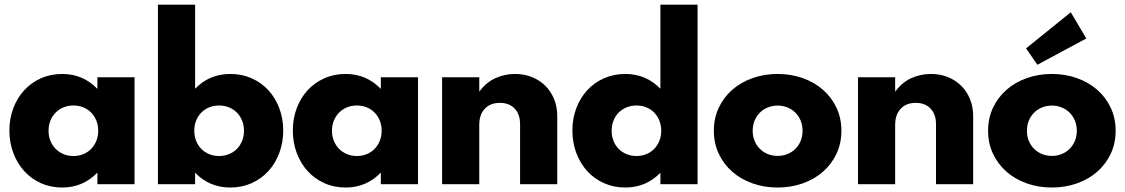

<svg xmlns="http://www.w3.org/2000/svg" viewBox="-20 -802 4898 836"><path d="M20.9 -233.6Q20.9 -285.9 38 -330.9Q55 -375.9 85.5 -409.1Q115.9 -442.3 158.2 -461.1Q200.5 -480 250.9 -480Q341.4 -480 404.1 -415V-465.5H565.9V0H404.1V-50.5Q341.4 14.5 250.9 14.5Q200.5 14.5 158.2 -4.5Q115.9 -23.6 85.5 -57Q55 -90.5 38 -135.9Q20.9 -181.4 20.9 -233.6ZM191.4 -232.7Q191.4 -209.1 199.5 -188.9Q207.7 -168.6 222.3 -153.9Q236.8 -139.1 256.6 -130.9Q276.4 -122.7 300 -122.7Q323.2 -122.7 343 -130.9Q362.7 -139.1 377 -153.9Q391.4 -168.6 399.5 -188.9Q407.7 -209.1 407.7 -232.7Q407.7 -256.8 399.5 -277Q391.4 -297.3 377 -311.8Q362.7 -326.4 343 -334.5Q323.2 -342.7 300 -342.7Q276.4 -342.7 256.6 -334.5Q236.8 -326.4 222.3 -311.6Q207.7 -296.8 199.5 -276.8Q191.4 -256.8 191.4 -232.7Z M829.5 -781.8V-415.5Q891.8 -480 982.7 -480Q1033.2 -480 1075.7 -461.1Q1118.2 -442.3 1148.6 -409.1Q1179.1 -375.9 1196.1 -330.9Q1213.2 -285.9 1213.2 -233.6Q1213.2 -181.4 1196.1 -135.9Q1179.1 -90.5 1148.6 -57Q1118.2 -23.6 1075.7 -4.5Q1033.2 14.5 982.7 14.5Q891.8 14.5 829.5 -50V0H667.7V-781.8ZM825.9 -232.7Q825.9 -208.6 834.1 -188.4Q842.3 -168.2 856.6 -153.6Q870.9 -139.1 890.7 -130.9Q910.5 -122.7 933.6 -122.7Q957.3 -122.7 977 -130.9Q996.8 -139.1 1011.4 -153.6Q1025.9 -168.2 1034.1 -188.4Q1042.3 -208.6 1042.3 -232.7Q1042.3 -256.8 1034.1 -277Q1025.9 -297.3 1011.4 -311.8Q996.8 -326.4 977 -334.5Q957.3 -342.7 933.6 -342.7Q910.5 -342.7 890.7 -334.5Q870.9 -326.4 856.6 -311.8Q842.3 -297.3 834.1 -277Q825.9 -256.8 825.9 -232.7Z M1255 -233.6Q1255 -285.9 1272 -330.9Q1289.1 -375.9 1319.5 -409.1Q1350 -442.3 1392.3 -461.1Q1434.5 -480 1485 -480Q1575.5 -480 1638.2 -415V-465.5H1800V0H1638.2V-50.5Q1575.5 14.5 1485 14.5Q1434.5 14.5 1392.3 -4.5Q1350 -23.6 1319.5 -57Q1289.1 -90.5 1272 -135.9Q1255 -181.4 1255 -233.6ZM1425.5 -232.7Q1425.5 -209.1 1433.6 -188.9Q1441.8 -168.6 1456.4 -153.9Q1470.9 -139.1 1490.7 -130.9Q1510.5 -122.7 1534.1 -122.7Q1557.3 -122.7 1577 -130.9Q1596.8 -139.1 1611.1 -153.9Q1625.5 -168.6 1633.6 -188.9Q1641.8 -209.1 1641.8 -232.7Q1641.8 -256.8 1633.6 -277Q1625.5 -297.3 1611.1 -311.8Q1596.8 -326.4 1577 -334.5Q1557.3 -342.7 1534.1 -342.7Q1510.5 -342.7 1490.7 -334.5Q1470.9 -326.4 1456.4 -311.6Q1441.8 -296.8 1433.6 -276.8Q1425.5 -256.8 1425.5 -232.7Z M1905 0V-465.5H2066.8V-402.7Q2095.9 -442.7 2136.4 -461.4Q2176.8 -480 2222.7 -480Q2262.7 -480 2296.4 -466.4Q2330 -452.7 2354.5 -428.4Q2379.1 -404.1 2392.7 -370.2Q2406.4 -336.4 2406.4 -295.9V0H2244.5V-261.4Q2244.5 -304.5 2220.9 -329.3Q2197.3 -354.1 2156.4 -354.1Q2115 -354.1 2090.9 -328.6Q2066.8 -303.2 2066.8 -258.2V0Z M2472.3 -233.6Q2472.3 -285.9 2489.3 -330.9Q2506.4 -375.9 2536.8 -409.1Q2567.3 -442.3 2609.8 -461.1Q2652.3 -480 2702.7 -480Q2793.2 -480 2855.5 -415.5V-781.8H3017.3V0H2855.5V-50Q2793.2 14.5 2702.7 14.5Q2652.3 14.5 2609.8 -4.5Q2567.3 -23.6 2536.8 -57Q2506.4 -90.5 2489.3 -135.9Q2472.3 -181.4 2472.3 -233.6ZM2643.2 -232.7Q2643.2 -208.6 2651.4 -188.4Q2659.5 -168.2 2673.9 -153.6Q2688.2 -139.1 2708.2 -130.9Q2728.2 -122.7 2751.4 -122.7Q2774.5 -122.7 2794.3 -130.9Q2814.1 -139.1 2828.4 -153.6Q2842.7 -168.2 2850.9 -188.4Q2859.1 -208.6 2859.1 -232.7Q2859.1 -256.8 2850.9 -277Q2842.7 -297.3 2828.4 -311.8Q2814.1 -326.4 2794.3 -334.5Q2774.5 -342.7 2751.4 -342.7Q2728.2 -342.7 2708.2 -334.5Q2688.2 -326.4 2673.9 -311.8Q2659.5 -297.3 2651.4 -277Q2643.2 -256.8 2643.2 -232.7Z M3365.9 14.5Q3307.3 14.5 3256.4 -3.6Q3205.5 -21.8 3168.2 -54.5Q3130.9 -87.3 3109.5 -132.7Q3088.2 -178.2 3088.2 -232.7Q3088.2 -287.3 3109.5 -332.7Q3130.9 -378.2 3168.2 -410.9Q3205.5 -443.6 3256.4 -461.8Q3307.3 -480 3365.9 -480Q3424.5 -480 3475.5 -461.8Q3526.4 -443.6 3563.6 -410.9Q3600.9 -378.2 3622.3 -332.7Q3643.6 -287.3 3643.6 -232.7Q3643.6 -178.2 3622.3 -132.7Q3600.9 -87.3 3563.6 -54.5Q3526.4 -21.8 3475.5 -3.6Q3424.5 14.5 3365.9 14.5ZM3365.9 -123.2Q3388.6 -123.2 3408.4 -131.1Q3428.2 -139.1 3443 -153.6Q3457.7 -168.2 3466.1 -188.4Q3474.5 -208.6 3474.5 -232.7Q3474.5 -256.8 3466.1 -277Q3457.7 -297.3 3443 -311.8Q3428.2 -326.4 3408.4 -334.3Q3388.6 -342.3 3365.9 -342.3Q3343.2 -342.3 3323.4 -334.3Q3303.6 -326.4 3288.9 -311.8Q3274.1 -297.3 3265.7 -277Q3257.3 -256.8 3257.3 -232.7Q3257.3 -208.6 3265.7 -188.4Q3274.1 -168.2 3288.9 -153.6Q3303.6 -139.1 3323.4 -131.1Q3343.2 -123.2 3365.9 -123.2Z M3715.9 0V-465.5H3877.7V-402.7Q3906.8 -442.7 3947.3 -461.4Q3987.7 -480 4033.6 -480Q4073.6 -480 4107.3 -466.4Q4140.9 -452.7 4165.5 -428.4Q4190 -404.1 4203.6 -370.2Q4217.3 -336.4 4217.3 -295.9V0H4055.5V-261.4Q4055.5 -304.5 4031.8 -329.3Q4008.2 -354.1 3967.3 -354.1Q3925.9 -354.1 3901.8 -328.6Q3877.7 -303.2 3877.7 -258.2V0Z M4560 14.5Q4501.4 14.5 4450.5 -3.6Q4399.5 -21.8 4362.3 -54.5Q4325 -87.3 4303.6 -132.7Q4282.3 -178.2 4282.3 -232.7Q4282.3 -287.3 4303.6 -332.7Q4325 -378.2 4362.3 -410.9Q4399.5 -443.6 4450.5 -461.8Q4501.4 -480 4560 -480Q4618.6 -480 4669.5 -461.8Q4720.5 -443.6 4757.7 -410.9Q4795 -378.2 4816.4 -332.7Q4837.7 -287.3 4837.7 -232.7Q4837.7 -178.2 4816.4 -132.7Q4795 -87.3 4757.7 -54.5Q4720.5 -21.8 4669.5 -3.6Q4618.6 14.5 4560 14.5ZM4560 -123.2Q4582.7 -123.2 4602.5 -131.1Q4622.3 -139.1 4637 -153.6Q4651.8 -168.2 4660.2 -188.4Q4668.6 -208.6 4668.6 -232.7Q4668.6 -256.8 4660.2 -277Q4651.8 -297.3 4637 -311.8Q4622.3 -326.4 4602.5 -334.3Q4582.7 -342.3 4560 -342.3Q4537.3 -342.3 4517.5 -334.3Q4497.7 -326.4 4483 -311.8Q4468.2 -297.3 4459.8 -277Q4451.4 -256.8 4451.4 -232.7Q4451.4 -208.6 4459.8 -188.4Q4468.2 -168.2 4483 -153.6Q4497.7 -139.1 4517.5 -131.1Q4537.3 -123.2 4560 -123.2ZM4642.3 -748.6 4710 -634.5 4496.8 -520 4447.7 -591.4Z"/></svg>

Font: Spartan ExtBd
Style: Regular
Weight: 800
Designer: Matt Bailey, Mirko Velimirovic
Foundry: Matt Bailey
Version: Version 1.005